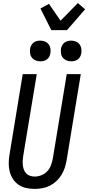

<svg xmlns="http://www.w3.org/2000/svg" viewBox="-20 -1215 571 1243"><path d="M205 8Q176 8 149 2Q122 -4 100 -19Q78 -34 63.5 -56.5Q49 -79 42.5 -105.5Q36 -132 36.5 -160Q37 -188 42 -217L127 -735H218L130 -204Q128 -189 127 -173.5Q126 -158 128 -143Q130 -128 135.5 -114.5Q141 -101 151 -91Q161 -81 175.5 -76.5Q190 -72 205 -72Q227 -72 249 -81Q271 -90 286.5 -107Q302 -124 310 -145.5Q318 -167 322 -189L412 -735H503L411 -176Q407 -152 399 -128Q391 -104 377.5 -82Q364 -60 344.5 -42Q325 -24 302 -12.5Q279 -1 254 3.5Q229 8 205 8ZM441 -818Q425 -818 410.5 -824Q396 -830 386.5 -842Q377 -854 375 -869.5Q373 -885 375 -901Q377 -912 383 -922.5Q389 -933 398.5 -940Q408 -947 419 -949.5Q430 -952 441 -952Q457 -952 471.5 -946Q486 -940 495 -928Q504 -916 506.5 -900.5Q509 -885 506 -869Q504 -858 498.5 -847.5Q493 -837 483 -830Q473 -823 462.5 -820.5Q452 -818 441 -818ZM241 -818Q225 -818 210.5 -824Q196 -830 186.5 -842Q177 -854 175 -869.5Q173 -885 175 -901Q177 -912 183 -922.5Q189 -933 198.5 -940Q208 -947 219 -949.5Q230 -952 241 -952Q257 -952 271.5 -946Q286 -940 295 -928Q304 -916 306.5 -900.5Q309 -885 306 -869Q304 -858 298.5 -847.5Q293 -837 283 -830Q273 -823 262.5 -820.5Q252 -818 241 -818ZM312 -1020 242 -1160 297 -1190 372 -1081 484 -1195 531 -1155 414 -1020Z"/></svg>

Font: Iosevka Term Curly Md Obl
Style: Regular
Weight: 500
Italic angle: -9°
Designer: Belleve Invis
Foundry: Belleve Invis
Version: Version 32.3.0